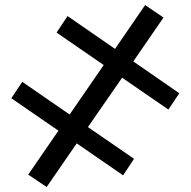

<svg xmlns="http://www.w3.org/2000/svg" viewBox="-20 -744 766 772"><path d="M471 -431.5 333.5 -233 519 -105.5 475 -39 288.5 -167.5 167.5 8 93.5 -42 215 -218.5 25.5 -349 69.5 -415 260 -283.5 397 -482.5 207.5 -613 251.5 -679.5 442.5 -547.5 563.5 -723.5 637.5 -673.5 516 -497 701 -369 657 -303.5Z"/></svg>

Font: Lato 2
Style: Regular
Weight: 400
Designer: Lukasz Dziedzic with Adam Twardoch and Botio Nikoltchev
Foundry: tyPoland Lukasz Dziedzic
Version: Version 2.015; 2015-08-06; http://www.latofonts.com/